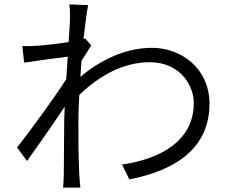

<svg xmlns="http://www.w3.org/2000/svg" viewBox="-20 -811 1040 867"><path d="M296 -719 290 -621C238 -613 175 -606 143 -604C120 -603 102 -602 81 -603L89 -528C152 -538 242 -550 286 -555L279 -453C230 -376 113 -215 57 -145L102 -84C153 -155 223 -255 272 -329L270 -271C269 -164 269 -117 268 -20C268 -4 266 23 265 36H343C341 18 339 -5 338 -22C334 -110 334 -167 334 -260C334 -297 335 -339 338 -382C430 -471 538 -530 656 -530C794 -530 855 -424 855 -347C856 -172 699 -92 531 -68L564 -1C776 -42 927 -144 926 -345C925 -499 802 -595 666 -595C569 -595 455 -558 343 -464L348 -536L392 -606L365 -637L357 -635C365 -707 373 -764 378 -788L293 -791C297 -767 296 -741 296 -719Z"/></svg>

Font: Noto Sans KR DemiLight
Style: Regular
Weight: 350
Designer: Ryoko NISHIZUKA 西塚涼子 (kana, bopomofo & ideographs); Paul D. Hunt (Latin, Greek & Cyrillic); Sandoll Communications 산돌커뮤니
Foundry: Adobe
Version: Version 2.004;hotconv 1.0.118;makeotfexe 2.5.65603